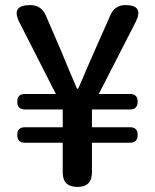

<svg xmlns="http://www.w3.org/2000/svg" viewBox="-20 -736 610 756"><path d="M285 0Q227 0 227 -57V-174H78Q48 -174 48 -205Q48 -235 78 -235H227V-305H78Q48 -305 48 -336Q48 -366 78 -366H200L57 -647Q21 -716 99 -716Q142 -716 160 -676L220 -537Q230 -514 249 -467Q271 -414 283 -387H288Q299 -411 318 -457Q341 -511 353 -537L415 -677Q432 -716 474 -716Q548 -716 514 -649L369 -366H492Q522 -366 522 -336Q522 -305 492 -305H342V-235H492Q522 -235 522 -205Q522 -174 492 -174H432H342V-57Q342 0 285 0Z"/></svg>

Font: GenSenRounded JP M
Style: Regular
Weight: 500
Version: Version 1.501;PS 1;hotconv 16.6.51;makeotf.lib2.5.65220